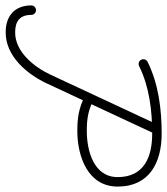

<svg xmlns="http://www.w3.org/2000/svg" viewBox="8 -624 616 709"><g transform="rotate(90 316.5 -270.0)"><path d="M447.8 -555.9C439 -559.9 428.6 -556.2 424.5 -547.4C362.5 -414.4 300.5 -281.4 238.5 -148.4C210.6 -88.7 154.2 -16.4 81.3 -17.5C81.3 -17.5 81.2 -17.5 81.1 -17.5C81.1 -17.5 81 -17.5 81 -17.5C40.6 -17.5 17.5 -35.4 17.5 -77C17.5 -86.7 9.7 -94.5 0 -94.5C-9.7 -94.5 -17.5 -86.7 -17.5 -77C-17.5 -16 21.4 17.5 81 17.5C81 17.5 80.9 17.5 80.9 17.5C80.8 17.5 80.7 17.5 80.7 17.5C168.7 18.8 236.1 -60.5 270.2 -133.6C332.2 -266.6 394.2 -399.6 456.2 -532.6C460.3 -541.4 456.5 -551.8 447.8 -555.9ZM206.5 -475.2C206.5 -475.2 206.5 -475.2 206.5 -475.2C283.6 -513.2 371 -523.4 456 -523.5C541.9 -523.5 616.5 -493.7 616.5 -396C616.5 -307 518.2 -282 446 -282C403.5 -282 372.8 -286.5 335.7 -304.7C327 -309 316.5 -305.4 312.3 -296.7C308 -288 311.6 -277.5 320.3 -273.3C320.3 -273.3 320.3 -273.3 320.3 -273.3C362.5 -252.6 398.2 -247 446 -247C539 -247 651.5 -285.2 651.5 -396C651.5 -514.1 561.5 -558.5 456 -558.5C365.5 -558.4 273 -547 191 -506.6C182.3 -502.3 178.8 -491.9 183 -483.2C187.3 -474.5 197.8 -470.9 206.5 -475.2Z"/></g></svg>

Font: FRB American Cursive Guidelines
Style: Italic
Weight: 400
Italic angle: -25°
Version: Version 2.0;Modular Font Editor K font №1